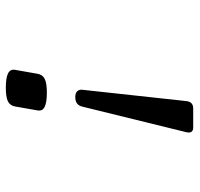

<svg xmlns="http://www.w3.org/2000/svg" viewBox="-32 -464 665 640"><g transform="rotate(-90 300.0 -143.5)"><path d="M259.3 168.5Q281.7 168.5 283.7 144L321.3 -201.2Q322.3 -212.4 315.9 -218.5Q309.6 -224.6 296.9 -224.6Q270.5 -224.6 265.1 -201.2L180.2 144Q173.8 168.5 195.8 168.5ZM374.5 -350.1 387.7 -425.3Q390.6 -441.4 375.7 -448.7Q360.8 -456.1 328.1 -456.1Q296.4 -456.1 282.5 -449Q268.6 -441.9 265.6 -425.3L252.4 -350.1Q249.5 -334 264.2 -326.7Q278.8 -319.3 311.5 -319.3Q343.3 -319.3 357.4 -326.4Q371.6 -333.5 374.5 -350.1Z"/></g></svg>

Font: Courier Prime Code
Style: Italic
Weight: 400
Italic angle: -10°
Designer: Alan Dague-Greene
Foundry: Quote-Unquote Apps
Version: Version 3.18